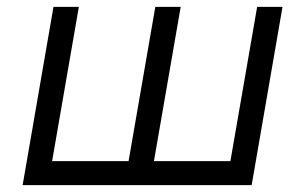

<svg xmlns="http://www.w3.org/2000/svg" viewBox="-20 -540 890 560"><path d="M652 -70H429L507 -520H433L355 -70H132L210 -520H136L46 0H714L804 -520H730Z"/></svg>

Font: Fixel Display
Style: Italic
Weight: 400
Italic angle: -10°
Designer: AlfaBravo + MacPaw
Foundry: Kyrylo Tkachov, Marchela Mozhyna, Serhii Makarenko, Maria Weinstein, Zakhar Kryvoshyya
Version: Version 1.210;Glyphs 3.2 (3217)